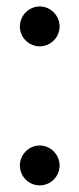

<svg xmlns="http://www.w3.org/2000/svg" viewBox="-20 -550 238 580"><path d="M40 -470C40 -437 67 -410 100 -410C133 -410 160 -437 160 -470C160 -503 133 -530.5 100 -530.5C67 -530.5 40 -503 40 -470ZM40 -50C40 -17 67 10 100 10C133 10 160 -17 160 -50C160 -83 133 -110.5 100 -110.5C67 -110.5 40 -83 40 -50Z"/></svg>

Font: Bodoni* 48pt
Style: Regular
Weight: 400
Version: Version 2.3